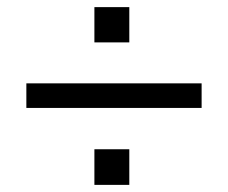

<svg xmlns="http://www.w3.org/2000/svg" viewBox="-20 -556 640 539"><path d="M245 -437V-536H343V-437ZM245 -37V-137H343V-37ZM546 -322V-253H54V-322Z"/></svg>

Font: Muli Medium
Style: Regular
Weight: 500
Designer: Vernon Adams
Foundry: Vernon Adams
Version: Version 2.100; ttfautohint (v1.8.1.43-b0c9)